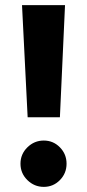

<svg xmlns="http://www.w3.org/2000/svg" viewBox="-20 -713 339 750"><path d="M87 -9.5Q60 -36 60 -73.5Q60 -111 87 -137.5Q114 -164 151 -164Q188 -164 214 -137.5Q240 -111 240 -73.5Q240 -36 214 -9.5Q188 17 151 17Q114 17 87 -9.5ZM66 -693H234L214 -255H88Z"/></svg>

Font: Fix15 Mono
Style: Bold
Weight: 700
Designer: Carrois Corporate & Edenspiekermann AG
Foundry: Carrois Corporate GbR & Edenspiekermann AG
Version: Version 3.206